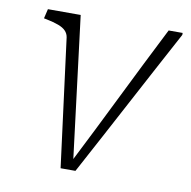

<svg xmlns="http://www.w3.org/2000/svg" viewBox="-66 -603 672 675"><g transform="rotate(10 270.0 -265.5)"><path d="M169 -537H52L44 -503L54 -501Q79 -496 96.5 -489.5Q114 -483 123 -473.5Q132 -464 134 -451L193 6H246Q282 -61 318 -128Q354 -195 389.5 -262Q425 -329 461 -396Q497 -463 533 -530V-537H483Q450 -472 417.5 -407Q385 -342 353 -277Q321 -212 288.5 -147Q256 -82 223 -17L234 -13Z"/></g></svg>

Font: Roboto Serif 20pt Thin
Style: Italic
Weight: 250
Italic angle: -10°
Version: Version 1.007